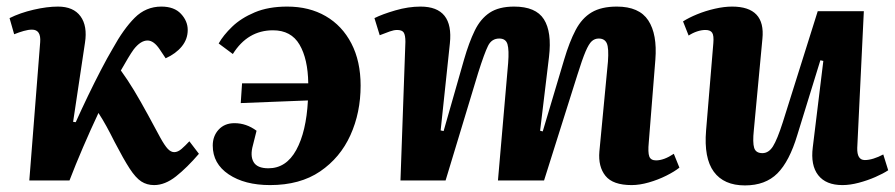

<svg xmlns="http://www.w3.org/2000/svg" viewBox="-20 -548 2719 583"><path d="M202 -178 210 -177Q227 -215 247 -256.5Q267 -298 286.5 -335.5Q306 -373 322 -400Q355 -460 389 -494Q423 -528 470 -528Q509 -528 529.5 -506Q550 -484 550 -457Q550 -429 532 -407Q514 -385 483 -371L465 -398Q447 -425 428 -425Q407 -425 386 -398Q378 -387 368.5 -371Q359 -355 347 -334Q368 -305 387 -273.5Q406 -242 430 -198Q453 -155 466.5 -130.5Q480 -106 489.5 -96Q499 -86 509 -86Q520 -86 531.5 -96Q543 -106 555 -119L584 -81Q548 -39 514.5 -12.5Q481 14 448 14Q426 14 409 3Q392 -8 373.5 -36.5Q355 -65 328 -117Q315 -143 303.5 -164Q292 -185 279 -205Q255 -154 232 -100.5Q209 -47 191 0H69L102 -420Q105 -458 77 -458Q66 -458 52 -454Q38 -450 23 -444L9 -493Q41 -509 82 -518.5Q123 -528 156 -528Q203 -528 224.5 -498.5Q246 -469 238 -418Z M748 -107Q739 -75 750 -56Q761 -37 795 -37Q849 -37 879.5 -92.5Q910 -148 915 -243L711 -235L715 -295H916Q915 -369 889.5 -412.5Q864 -456 809 -456Q732 -456 687 -384L644 -416Q658 -441 685 -467Q712 -493 753.5 -510.5Q795 -528 852 -528Q919 -528 969 -499Q1019 -470 1047 -416Q1075 -362 1075 -288Q1075 -206 1044 -137.5Q1013 -69 952 -27.5Q891 14 800 14Q723 14 674.5 -18.5Q626 -51 626 -106Q626 -135 644 -154.5Q662 -174 692 -174Q728 -174 759 -151Z M1523 -357Q1526 -396 1521 -413.5Q1516 -431 1496 -431Q1473 -431 1462 -409Q1451 -387 1432 -327L1333 0H1196L1211 -421Q1211 -441 1206 -449Q1201 -457 1186 -457Q1176 -457 1163.5 -452.5Q1151 -448 1133 -441L1117 -493Q1141 -505 1180.5 -516.5Q1220 -528 1257 -528Q1358 -528 1346 -416L1318 -152L1327 -150L1389 -367Q1404 -419 1421.5 -455Q1439 -491 1467 -509.5Q1495 -528 1541 -528Q1607 -528 1631.5 -489.5Q1656 -451 1647 -375L1620 -151L1628 -149L1693 -367Q1709 -421 1728 -457Q1747 -493 1776.5 -510.5Q1806 -528 1853 -528Q1921 -528 1948.5 -486Q1976 -444 1970 -367L1950 -116Q1947 -85 1951.5 -73Q1956 -61 1972 -61Q1996 -61 2026 -81L2043 -39Q2028 -27 2003 -14.5Q1978 -2 1950 6Q1922 14 1898 14Q1841 14 1818.5 -14Q1796 -42 1800 -88L1826 -361Q1829 -402 1822.5 -416.5Q1816 -431 1798 -431Q1786 -431 1777 -423Q1768 -415 1758 -391.5Q1748 -368 1733 -320L1632 0H1492Z M2054 -483Q2071 -494 2096.5 -504.5Q2122 -515 2150.5 -521.5Q2179 -528 2203 -528Q2305 -528 2295 -430L2269 -153Q2265 -115 2270 -99Q2275 -83 2295 -83Q2314 -83 2327 -103.5Q2340 -124 2357 -177L2463 -514H2603L2583 -99Q2582 -62 2606 -62Q2618 -62 2632.5 -66.5Q2647 -71 2662 -79L2677 -31Q2662 -21 2638 -10.5Q2614 0 2587.5 7Q2561 14 2538 14Q2488 14 2464.5 -16Q2441 -46 2448 -101L2480 -363L2471 -365L2401 -138Q2377 -58 2340.5 -21.5Q2304 15 2242 15Q2178 15 2147.5 -26.5Q2117 -68 2124 -152L2146 -417Q2148 -440 2142.5 -448.5Q2137 -457 2122 -457Q2110 -457 2096.5 -452.5Q2083 -448 2071 -440Z"/></svg>

Font: Literata 36pt
Style: Bold Italic
Weight: 700
Italic angle: -2°
Designer: Latin by Veronika Burian and Jose Scaglione. Greek by Irene Vlachou. Cyrillic by Vera Evstafieva
Foundry: TypeTogether
Version: Version 3.002